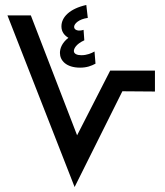

<svg xmlns="http://www.w3.org/2000/svg" viewBox="-20 -752 663 772"><path d="M360 -545C348 -538 330 -530 307 -530C291 -530 277 -535 277 -547C277 -555 284 -574 319 -590L316 -632C295 -625 278 -631 278 -644C278 -656 296 -675 333 -680L327 -732C260 -717 227 -683 227 -646C227 -623 240 -609 255 -600C228 -579 221 -556 221 -539C221 -509 246 -480 302 -480C329 -480 347 -487 364 -496ZM280 0 472 -385 603 -384V-468H423L290 -208L104 -690H10Z"/></svg>

Font: Noto Sans Arabic UI SmCn Md
Style: Regular
Weight: 500
Width: 4
Designer: Monotype Design Team, Nadine Chahine and Nizar Qandah
Foundry: Monotype Imaging Inc.
Version: Version 2.010